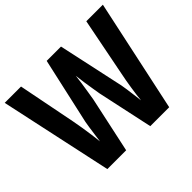

<svg xmlns="http://www.w3.org/2000/svg" viewBox="-168 -931 1148 1148"><g transform="rotate(-45 406.0 -357.0)"><path d="M821 -714 668 0H508L432 -353Q429 -371 424 -401.5Q419 -432 414 -465.5Q409 -499 406 -528Q404 -505 399 -472.5Q394 -440 389 -407.5Q384 -375 380 -353L304 0H145L-9 -714H129L202 -344Q207 -316 213 -281Q219 -246 223.5 -210.5Q228 -175 231 -148Q234 -172 238 -200Q242 -228 245.5 -253.5Q249 -279 252 -293L346 -714H467L558 -294Q561 -279 564.5 -253.5Q568 -228 571.5 -200Q575 -172 578 -148Q582 -190 590.5 -245Q599 -300 608 -343L681 -714Z"/></g></svg>

Font: Noto Sans Kannada Condensed
Style: Bold
Weight: 700
Width: 3
Designer: Jelle Bosma - Monotype Design Team
Foundry: Monotype Imaging Inc.
Version: Version 2.005; ttfautohint (v1.8.4.7-5d5b)